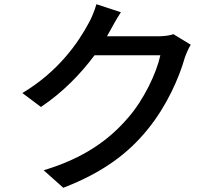

<svg xmlns="http://www.w3.org/2000/svg" viewBox="-20 -836 1040 910"><path d="M553 -778 437 -816C429 -787 412 -746 400 -726C353 -638 260 -499 86 -395L174 -329C279 -399 364 -488 428 -574H740C722 -490 662 -364 588 -279C499 -175 380 -87 187 -29L280 54C467 -18 588 -109 680 -223C770 -333 829 -467 856 -563C863 -583 874 -608 884 -624L802 -674C783 -667 755 -664 727 -664H487L501 -689C512 -709 533 -748 553 -778Z"/></svg>

Font: Noto Sans JP Medium
Style: Regular
Weight: 500
Designer: Ryoko NISHIZUKA 西塚涼子 (kana, bopomofo & ideographs); Paul D. Hunt (Latin, Greek & Cyrillic); Sandoll Communications 산돌커뮤니
Foundry: Adobe
Version: Version 2.004;hotconv 1.0.118;makeotfexe 2.5.65603